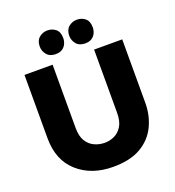

<svg xmlns="http://www.w3.org/2000/svg" viewBox="-161 -1035 1070 1174"><g transform="rotate(-20 374.5 -448.0)"><path d="M376 13Q235 13 145.5 -66.5Q56 -146 56 -289V-701H239V-289Q239 -236.5 258.2 -204.5Q277.5 -172.5 309.2 -157.8Q341 -143 377 -143Q408 -143 438.2 -156.5Q468.5 -170 488.8 -202.2Q509 -234.5 509 -289V-701H692V-289Q692 -207 659 -138Q626 -69 556.5 -28Q487 13 376 13ZM280 -755Q242 -755 222.5 -778.5Q203 -802 203 -832Q203 -870 226.2 -889.5Q249.5 -909 280 -909Q311 -909 333.5 -890.5Q356 -872 356 -832Q356 -813.5 348.2 -795.8Q340.5 -778 323.8 -766.5Q307 -755 280 -755ZM472 -755Q434 -755 414.5 -778.5Q395 -802 395 -832Q395 -870 418.2 -889.5Q441.5 -909 472 -909Q503 -909 525.5 -890.5Q548 -872 548 -832Q548 -813.5 540.2 -795.8Q532.5 -778 515.8 -766.5Q499 -755 472 -755Z"/></g></svg>

Font: Argentum Novus
Style: Bold
Weight: 700
Designer: Julieta Ulanovsky (font) & Cristiano Sobral (main changes)
Foundry: Julieta Ulanovsky (font) & Cristiano Sobral (main changes)
Version: Version 3.00;November 27, 2020;FontCreator 13.0.0.2655 64-bi